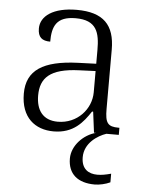

<svg xmlns="http://www.w3.org/2000/svg" viewBox="-54 -588 651 864"><g transform="rotate(5 271.0 -156.0)"><path d="M201 10C291 10 333 -44 366 -94H371L383 0H392C337 14 285 66 285 125C285 195 330 232 406 232C427 232 455 226 476 216V177C450 184 433 187 414 187C375 187 342 168 342 114C342 50 400 13 439 0H495V-32H491C442 -32 430 -48 430 -112V-379C430 -491 378 -544 258 -544C152 -544 95 -502 95 -446C95 -406 114 -391 151 -391C151 -460 169 -506 256 -506C352 -506 366 -450 366 -372V-310L283 -307C127 -301 53 -254 53 -148C53 -40 117 10 201 10ZM216 -35C148 -35 118 -80 118 -145C118 -224 160 -269 292 -274L366 -277V-181C366 -105 304 -35 216 -35Z"/></g></svg>

Font: Noto Serif Tamil Light
Style: Italic
Weight: 300
Italic angle: -12°
Designer: Indian Type Foundry, Tom Grace, and the Monotype Design Team
Foundry: Monotype Imaging Inc.
Version: Version 2.003